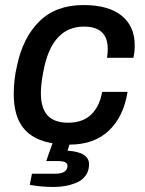

<svg xmlns="http://www.w3.org/2000/svg" viewBox="-20 -558 572 757"><path d="M191.9 179.2Q142.6 179.2 97.2 170.9L106 127H196.8Q246.1 127 246.1 95.2Q246.1 77.1 209 77.1H162.1L187 6.8Q109.9 -5.9 72 -53.5Q34.2 -101.1 34.2 -187Q34.2 -244.1 46.9 -297.9Q69.8 -409.2 135 -473.6Q200.2 -538.1 309.1 -538.1Q407.7 -538.1 459.5 -496.3Q511.2 -454.6 511.2 -378.9Q511.2 -353.5 505.9 -330.1H401.9Q404.8 -348.6 404.8 -365.2Q404.8 -453.1 311 -453.1Q183.6 -453.1 150.9 -275.9Q141.1 -224.6 141.1 -191.9Q141.1 -131.3 167.7 -102.8Q194.3 -74.2 248 -74.2Q306.2 -74.2 339.4 -106.2Q372.6 -138.2 382.8 -195.8H482.9Q467.3 -98.1 409.2 -43Q351.1 12.2 253.9 12.2L246.1 36.1Q331.1 41.5 331.1 89.8Q331.1 115.2 317.9 133.8Q304.7 152.3 283 161.6Q261.2 170.9 238.8 175Q216.3 179.2 191.9 179.2Z"/></svg>

Font: Archivo Medium
Style: Italic
Weight: 500
Italic angle: -10°
Designer: Hector Gatti
Foundry: Omnibus-Type
Version: Version 2.001